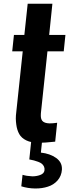

<svg xmlns="http://www.w3.org/2000/svg" viewBox="-20 -768 375 1043"><path d="M95.7 244.1 102.5 181.6Q125 188.5 151.4 189.5Q154.8 189.5 157.7 189.9Q179.7 189.5 198.2 182.6Q219.7 174.8 221.7 157.2Q223.1 145.5 218.8 136.5Q214.4 127.4 207.3 121.6Q200.2 115.7 187 110.8Q173.8 106 164.3 103.5Q154.8 101.1 139.2 98.1L149.4 0H208.5L202.1 61Q252 66.4 285.2 90.3Q316.4 112.8 316.4 147.9Q316.4 150.4 316.4 153.3Q314 188 292.7 212.2Q271.5 236.3 239.7 246.1Q209.5 255.9 173.8 255.9Q171.9 255.9 169.9 255.9Q131.8 255.4 95.7 244.1ZM188 7.8Q148.9 7.3 122.8 -5.4Q96.7 -18.1 84.5 -39.8Q72.3 -61.5 68.4 -91.8Q66.4 -106.4 65.9 -123Q65.9 -140.1 68.4 -159.2L103.5 -489.3H46.4L55.7 -578.1H112.3L130.4 -747.6H264.6L247.1 -578.1H335.4L326.2 -489.3H237.8L202.1 -152.8Q201.7 -147 201.7 -141.6Q201.2 -122.1 210 -111.3Q220.7 -98.6 249 -97.7Q267.6 -97.7 290.5 -101.1L279.8 1.5Q220.7 7.8 191.9 7.8Q189.9 7.8 188 7.8Z"/></svg>

Font: Oswald
Style: Medium
Weight: 500
Designer: Vernon Adams
Foundry: Vernon Adams
Version: 3.0; ttfautohint (v0.94.23-7a4d-dirty) -l 8 -r 50 -G 150 -x 